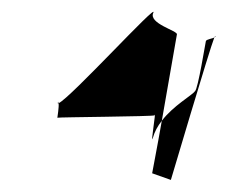

<svg xmlns="http://www.w3.org/2000/svg" viewBox="-20 -405 377 318"><path d="M76 -236C76 -234 75 -233 77 -234C76 -236 77 -237 76 -236ZM232 -118 263 -107C263 -107 327 -323 335 -343C332 -341 322 -340 321 -337C320 -333 308 -258 303 -254C298 -247 267 -230 248 -205C240 -159 232 -119 232 -118ZM335 -343C336 -344 338 -344 337 -345C337 -345 335 -344 335 -343ZM77 -234C78 -228 75 -211 75 -210C76 -211 236 -212 236 -214C239 -224 229 -164 233 -176C236 -187 241 -196 248 -205L273 -348C275 -354 225 -366 234 -384C242 -402 97 -243 77 -234ZM75 -210Z"/></svg>

Font: Arrow
Style: Ita
Weight: 400
Version: Version 0.23